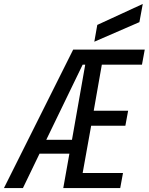

<svg xmlns="http://www.w3.org/2000/svg" viewBox="-62 -951 752 971"><path d="M-42 0 308 -700H670L656 -624H453L412 -391H586L572 -315H399L356 -76H560L546 0H258L289 -174H138L54 0ZM356 -624 172 -244H302L369 -624ZM415 -740 430 -825 660 -931 643 -839Z"/></svg>

Font: DM Mono
Style: Italic
Weight: 400
Italic angle: -10°
Designer: Colophon Foundry
Foundry: Colophon Foundry
Version: Version 1.000; ttfautohint (v1.8.2.53-6de2)